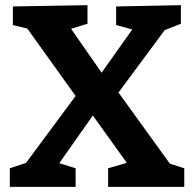

<svg xmlns="http://www.w3.org/2000/svg" viewBox="-20 -724 751 744"><path d="M654 -68 612 -98 694 -72V0H399V-72L482 -96L485 -74L323 -300L357 -301L193 -68L186 -99L273 -72V0H18V-72L100 -99L61 -66L287 -371L286 -334L74 -630L107 -608L30 -627V-699L319 -704V-632L241 -608L246 -626L392 -416L360 -423L504 -626L511 -605L430 -627V-699L681 -704V-632L600 -600L635 -630L424 -345L428 -381Z"/></svg>

Font: Bitter Thin
Style: Bold
Weight: 700
Version: Version 3.021